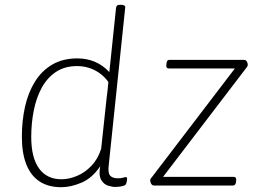

<svg xmlns="http://www.w3.org/2000/svg" viewBox="-20 -772 1094 799"><path d="M235 7Q181 7 144.5 -17Q108 -41 89.5 -88Q71 -135 71 -203Q71 -269 84 -327.5Q97 -386 125 -431.5Q153 -477 197 -503Q241 -529 302 -529Q341 -529 374.5 -515Q408 -501 435 -472L463 -740Q464 -746 467.5 -749Q471 -752 480 -752H484Q493 -752 497.5 -749Q502 -746 501 -740L432 -80Q429 -51 439 -40.5Q449 -30 470 -30Q484 -30 491.5 -32.5Q499 -35 504 -35Q507 -35 508 -33Q509 -31 509 -28Q509 -24 508 -18.5Q507 -13 505.5 -9Q504 -5 502 -3Q499 0 491.5 2Q484 4 475 5Q466 6 459 6Q447 6 429.5 0.5Q412 -5 401 -23.5Q390 -42 397 -80Q364 -31 319.5 -12Q275 7 235 7ZM236 -26Q267 -26 300.5 -40Q334 -54 361 -82.5Q388 -111 401 -153L424 -367Q426 -383 428 -399Q430 -415 431 -431Q415 -453 394.5 -467.5Q374 -482 350.5 -489.5Q327 -497 301 -497Q249 -497 212.5 -472.5Q176 -448 153.5 -406.5Q131 -365 120.5 -312Q110 -259 110 -202Q110 -116 142.5 -71Q175 -26 236 -26ZM621 0Q615 0 611.5 -4Q608 -8 606.5 -13Q605 -18 605 -21Q605 -26 607.5 -29Q610 -32 613 -36L978 -514L976 -487H683Q671 -487 672 -501L673 -509Q674 -517 677 -520Q680 -523 686 -523H995Q1001 -523 1004.5 -519.5Q1008 -516 1009.5 -511Q1011 -506 1011 -502Q1011 -498 1008.5 -494.5Q1006 -491 1003 -487L638 -9L640 -36H952Q964 -36 963 -22L962 -14Q961 -7 958 -3.5Q955 0 949 0Z"/></svg>

Font: Asap Thin
Style: Italic
Weight: 250
Italic angle: -6°
Designer: Pablo Cosgaya
Foundry: Omnibus-Type
Version: Version 3.001